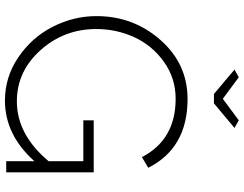

<svg xmlns="http://www.w3.org/2000/svg" viewBox="-122 -834 962 757"><g transform="rotate(90 358.5 -456.0)"><path d="M388 -819H351L255 -900L285 -917L370 -854L455 -917L485 -900ZM455 -345H660V0H616V-111Q512 5 377 5Q284 5 206 -48Q128 -101 86 -183.5Q44 -266 44 -356Q44 -501 138 -608Q232 -715 371 -715Q564 -715 642 -560L600 -535Q531 -668 370 -668Q289 -668 224.5 -622Q160 -576 127.5 -505.5Q95 -435 95 -355Q95 -228 178.5 -135Q262 -42 380 -42Q511 -42 616 -167V-304H455Z"/></g></svg>

Font: Raleway-v4020 Light
Style: Regular
Weight: 300
Designer: Matt McInerney, Pablo Impallari, Rodrigo Fuenzalida
Foundry: Matt McInerney, Pablo Impallari, Rodrigo Fuenzalida
Version: Version 4.020;PS 004.020;hotconv 1.0.88;makeotf.lib2.5.64775